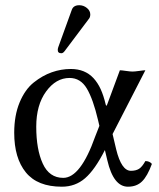

<svg xmlns="http://www.w3.org/2000/svg" viewBox="-20 -702 606 732"><path d="M282.2 -682.1Q298.3 -682.1 311.3 -671.6Q324.2 -661.1 324.2 -647Q324.2 -635.7 317.9 -628.9L226.1 -506.8Q220.2 -499 213.9 -499Q199.7 -499 200.2 -512.2Q200.2 -516.1 202.1 -522L253.9 -665Q260.3 -682.1 282.2 -682.1ZM409.2 -190.9 422.9 -132.8Q442.9 -50.8 479 -50.8Q498 -50.8 510 -58.3Q522 -65.9 534.2 -87.9Q550.3 -87.9 559.1 -77.1Q542 -30.3 521.5 -10.3Q501 9.8 467.8 9.8Q412.6 9.8 389.2 -90.8L379.9 -129.9Q341.8 -54.7 304.4 -22.5Q267.1 9.8 215.8 9.8Q123 9.8 78.6 -44.7Q34.2 -99.1 34.2 -195.8Q34.2 -261.7 54.7 -311.3Q75.2 -360.8 108.6 -387.5Q142.1 -414.1 177.5 -426.5Q212.9 -439 250 -439Q277.3 -439 298.8 -430.2Q320.3 -421.4 336.4 -404.1Q352.5 -386.7 363.8 -362.1Q375 -337.4 382.8 -304.2Q385.3 -294.4 388.2 -302.7Q388.7 -303.7 389.6 -306.2L437 -434.1Q443.8 -434.1 460.4 -431.6Q477.1 -429.2 485.1 -429.2Q493.2 -429.2 510.5 -431.6Q527.8 -434.1 534.2 -434.1ZM358.9 -222.2 354 -243.2Q335 -324.2 311 -364.5Q287.1 -404.8 245.1 -404.8Q193.4 -404.8 155.8 -353.3Q118.2 -301.8 118.2 -219.2Q118.2 -132.3 143.1 -78.1Q168 -23.9 221.2 -23.9Q287.1 -23.9 342.8 -181.2Z"/></svg>

Font: Linux Libertine Capitals
Style: Small Caps
Weight: 400
Designer: Philipp H. Poll
Foundry: Philipp H. Poll
Version: Version 5.1.3